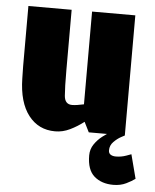

<svg xmlns="http://www.w3.org/2000/svg" viewBox="-51 -544 643 796"><g transform="rotate(5 270.0 -146.0)"><path d="M190 8Q121 8 79.5 -45.5Q38 -99 36 -198L35 -250V-500H215V-250Q215 -177 218 -142Q221 -107 251 -107Q261 -107 273.5 -109Q286 -111 300 -114V-500H480V0H330L309 -42Q282 -21 252 -6.5Q222 8 191 8H190ZM480 0Q480 0 465 8Q450 16 435 31Q420 46 420 67Q420 79 428.5 84.5Q437 90 450 90Q473 90 493.5 82.5Q514 75 514 75L540 175Q527 185 503.5 196.5Q480 208 450 208Q401 208 370.5 181.5Q340 155 340 95Q340 69 354 48.5Q368 28 387 13.5Q406 -1 420 -8.5Q434 -16 434 -16Z"/></g></svg>

Font: Epunda Sans Black
Style: Regular
Weight: 900
Designer: Simon Atzbach
Foundry: typofactur
Version: Version 2.204; ttfautohint (v1.8.4.7-5d5b)